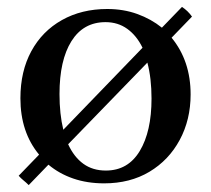

<svg xmlns="http://www.w3.org/2000/svg" viewBox="-20 -518 611 555"><path d="M535 -470 476 -409Q531 -342 531 -245Q531 -172 499.5 -113.5Q468 -55 412 -21.5Q356 12 281 12Q232 12 191.5 -2Q151 -16 120 -42L63 17Q56 10 48 3.5Q40 -3 34 -10L93 -71Q39 -136 39 -234Q39 -312 70.5 -370Q102 -428 159 -460Q216 -492 290 -492Q337 -492 377 -477.5Q417 -463 448 -438L506 -498Q523 -487 535 -470ZM286 -25Q350 -25 384 -81.5Q418 -138 418 -233Q418 -292 406 -337L177 -101Q194 -64 221 -44.5Q248 -25 286 -25ZM163 -143 392 -380Q375 -415 348 -434.5Q321 -454 285 -454Q221 -454 186.5 -399Q152 -344 152 -246Q152 -188 163 -143Z"/></svg>

Font: Tiro Devanagari Marathi
Style: Regular
Weight: 400
Designer: Devanagari: John Hudson & Fiona Ross. Latin: John Hudson.
Foundry: Tiro Typeworks Ltd.
Version: Version 1.52